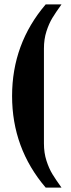

<svg xmlns="http://www.w3.org/2000/svg" viewBox="-20 -759 324 874"><path d="M35 -322Q35 -560 188 -739H260Q234 -703 218.5 -677.5Q203 -652 191.5 -616.5Q180 -581 180 -538V-106Q180 -63 191.5 -27.5Q203 8 218.5 33.5Q234 59 260 95H188Q35 -84 35 -322Z"/></svg>

Font: Trirong Black
Style: Regular
Weight: 900
Designer: Katatrad Team
Foundry: CadsonDemak
Version: Version 1.001